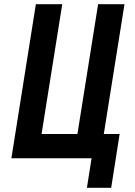

<svg xmlns="http://www.w3.org/2000/svg" viewBox="-20 -750 640 910"><path d="M392 140 414 0H34L150 -730H275L177 -115H347L445 -730H570L472 -115H547L507 140Z"/></svg>

Font: JetBrains Mono NL
Style: Bold Italic
Weight: 700
Italic angle: -9°
Designer: Philipp Nurullin, Konstantin Bulenkov
Foundry: JetBrains
Version: Version 2.304; ttfautohint (v1.8.4.7-5d5b)